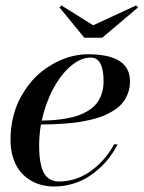

<svg xmlns="http://www.w3.org/2000/svg" viewBox="-20 -667 521 697"><path d="M318.1 -575.2 474.1 -647.2 481.2 -640.1 351.1 -530H286.1L196 -640.1L203.1 -647.2ZM122.1 -139.9Q122.1 -116.2 123.9 -97.7Q125.7 -79.1 130.5 -61.8Q135.3 -44.4 143.2 -33.1Q151.1 -21.7 163.9 -14.9Q176.8 -8.1 194.1 -8.1Q226.8 -8.1 257.8 -19Q288.8 -30 313.8 -49.1Q338.9 -68.1 359.1 -91.8Q379.4 -115.5 394 -143.1H407Q394.8 -119.1 378.8 -97.5Q362.8 -75.9 341.1 -56Q319.3 -36.1 294.8 -21.6Q270.3 -7.1 239.7 1.5Q209.2 10 177 10Q152.1 10 129.3 4Q106.4 -2 86.1 -15.3Q65.7 -28.6 50.7 -48.1Q35.6 -67.6 26.9 -96.3Q18.1 -125 18.1 -159.9Q18.1 -200.2 26.7 -237.8Q35.4 -275.4 50.9 -305.9Q66.4 -336.4 87.4 -362.9Q108.4 -389.4 133.4 -408.8Q158.4 -428.2 186 -442.1Q213.6 -456.1 242.3 -463Q271 -470 299.1 -470Q451.9 -470 451.9 -372.1Q451.9 -348.4 444.5 -328.4Q437 -308.3 424.9 -293.6Q412.8 -278.8 394.3 -266.8Q375.7 -254.9 356.3 -246.8Q336.9 -238.8 312 -232.9Q287.1 -227.1 265.4 -223.8Q243.7 -220.5 217 -218.5Q190.4 -216.6 171.1 -215.9Q151.9 -215.3 128.7 -215.1Q122.1 -176.3 122.1 -139.9ZM309.1 -458Q273.4 -458 237.2 -427.4Q200.9 -396.7 172.9 -344.1Q144.8 -291.5 131.6 -229.2Q156.2 -229.7 176.9 -231.3Q197.5 -232.9 221.3 -237.1Q245.1 -241.2 263.7 -247.7Q282.2 -254.2 300.2 -265.1Q318.1 -276.1 329.8 -290.5Q341.6 -304.9 348.8 -325.7Q356 -346.4 356 -372.1Q356 -458 309.1 -458Z"/></svg>

Font: Bodoni* 16
Style: Italic
Weight: 400
Italic angle: -13°
Version: Version 2.000